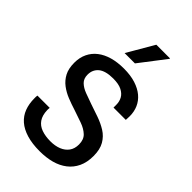

<svg xmlns="http://www.w3.org/2000/svg" viewBox="-222 -802 894 894"><g transform="rotate(45 224.5 -355.5)"><path d="M221 12Q172 12 135.5 1Q99 -10 75.5 -30.5Q52 -51 41 -80Q30 -109 30 -145Q30 -150 30 -155Q30 -160 31 -164H112Q111 -159 111 -155Q111 -151 111 -148Q112 -115 126 -94.5Q140 -74 165.5 -65Q191 -56 224 -56Q255 -56 278.5 -65.5Q302 -75 315.5 -93.5Q329 -112 329 -140Q329 -172 310.5 -189.5Q292 -207 262.5 -217.5Q233 -228 200 -239Q171 -248 143.5 -259Q116 -270 93.5 -287Q71 -304 57.5 -329.5Q44 -355 44 -394Q44 -428 57 -455Q70 -482 94 -500.5Q118 -519 151.5 -528.5Q185 -538 227 -538Q271 -538 304 -527.5Q337 -517 359 -498.5Q381 -480 392 -455Q403 -430 403 -400Q403 -394 402.5 -387Q402 -380 402 -375H321V-393Q321 -415 311.5 -432Q302 -449 281 -459.5Q260 -470 224 -470Q199 -470 180.5 -465Q162 -460 150.5 -450.5Q139 -441 133 -428Q127 -415 127 -398Q127 -372 142.5 -357Q158 -342 183 -332.5Q208 -323 237 -313Q267 -303 298.5 -292Q330 -281 356.5 -264.5Q383 -248 399 -220.5Q415 -193 415 -150Q415 -108 400.5 -77.5Q386 -47 360 -27Q334 -7 299 2.5Q264 12 221 12ZM178 -591 255 -723H345V-720L246 -591Z"/></g></svg>

Font: Archivo SemiCondensed
Style: Regular
Weight: 400
Width: 4
Designer: Hector Gatti
Foundry: Omnibus-Type
Version: Version 2.001